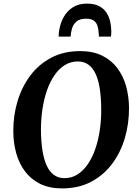

<svg xmlns="http://www.w3.org/2000/svg" viewBox="-20 -1037 764 1067"><path d="M325 10Q254.5 10 203.2 -15.2Q152 -40.5 119 -84.5Q86 -128.5 70 -186.2Q54 -244 54 -308.5Q53.5 -394.5 77.2 -474Q101 -553.5 148 -616.5Q195 -679.5 264.5 -716.2Q334 -753 425.5 -753Q496.5 -753 547.8 -727.8Q599 -702.5 632 -658.5Q665 -614.5 680.8 -557.8Q696.5 -501 697 -438Q697.5 -351 674 -270.5Q650.5 -190 603.5 -127Q556.5 -64 486.8 -27Q417 10 325 10ZM338 -47Q378 -47 410.2 -67.2Q442.5 -87.5 467.5 -123.8Q492.5 -160 509.2 -208.2Q526 -256.5 534.5 -313.2Q543 -370 542.5 -430.5Q542 -494.5 534.5 -543.8Q527 -593 511.2 -626.8Q495.5 -660.5 471 -678Q446.5 -695.5 412 -695.5Q372.5 -695.5 340 -675.2Q307.5 -655 282.8 -619Q258 -583 241.2 -535Q224.5 -487 216 -431.2Q207.5 -375.5 207.5 -316Q208 -251 216 -200.8Q224 -150.5 239.8 -116.2Q255.5 -82 280.2 -64.5Q305 -47 338 -47ZM463 -1017Q505 -1017 531.8 -1002.5Q558.5 -988 573 -964.5Q587.5 -941 593 -914.2Q598.5 -887.5 598.5 -862Q598.5 -855 598 -847.5Q597.5 -840 596.5 -833.5H529.5Q529.5 -838 529.2 -843Q529 -848 528.5 -852.5Q527.5 -875 521.8 -893.2Q516 -911.5 501.5 -922.2Q487 -933 458.5 -933Q422.5 -933 404.5 -917Q386.5 -901 380 -878Q373.5 -855 372.5 -833.5H306Q306 -841.5 306.5 -848.8Q307 -856 308 -863.5Q314.5 -907.5 333.8 -942Q353 -976.5 385.5 -996.8Q418 -1017 463 -1017Z"/></svg>

Font: Merriweather
Style: Bold Italic
Weight: 700
Italic angle: -7.8°
Version: Version 2.101